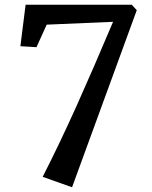

<svg xmlns="http://www.w3.org/2000/svg" viewBox="-20 -632 643 810"><path d="M457 -540 177 -528 134 -433 66 -437 88 -612H536L557 -589L284 158L160 114Q231 -25 302.5 -184Q374 -343 457 -540Z"/></svg>

Font: Martel
Style: Bold
Weight: 700
Designer: Dan Reynolds
Foundry: Dan Reynolds
Version: Version 1.001; ttfautohint (v1.1) -l 5 -r 5 -G 72 -x 0 -D la